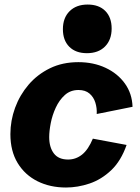

<svg xmlns="http://www.w3.org/2000/svg" viewBox="-20 -815 618 848"><path d="M271.5 13.2Q201.2 13.2 145.8 -14.4Q90.3 -42 58.1 -94.7Q25.9 -147.5 25.9 -222.7Q25.9 -282.2 46.6 -338.9Q67.4 -395.5 106.2 -440.9Q145 -486.3 200.4 -513.4Q255.9 -540.5 326.2 -540.5Q392.6 -540.5 446 -515.6Q499.5 -490.7 531.5 -446.3Q563.5 -401.9 565.4 -343.3L407.2 -311.5Q408.7 -337.4 401.1 -361.8Q393.6 -386.2 375.2 -401.9Q356.9 -417.5 326.7 -417.5Q291 -417.5 266.4 -395.3Q241.7 -373 226.3 -339.6Q210.9 -306.2 204.1 -271Q197.3 -235.8 197.3 -209.5Q197.3 -164.6 217.8 -137.5Q238.3 -110.4 280.8 -110.4Q314.9 -110.4 342.3 -132.1Q369.6 -153.8 390.1 -202.6L539.1 -174.8Q514.6 -104.5 471.2 -63.2Q427.7 -22 375.5 -4.4Q323.2 13.2 271.5 13.2ZM363.8 -580.1Q314.5 -580.1 286.1 -608.4Q257.8 -636.7 257.8 -686Q257.8 -736.3 287.4 -765.6Q316.9 -794.9 367.2 -794.9Q417 -794.9 445.1 -766.6Q473.1 -738.3 473.1 -689Q473.1 -639.2 443.8 -609.6Q414.6 -580.1 363.8 -580.1Z"/></svg>

Font: Schibsted Grotesk ExtraBold
Style: Italic
Weight: 800
Italic angle: -12°
Designer: Bakken & Baeck AS, Henrik Kongsvoll
Foundry: Schibsted ASA
Version: Version 1.100; ttfautohint (v1.8.4.7-5d5b);gftools[0.9.25]